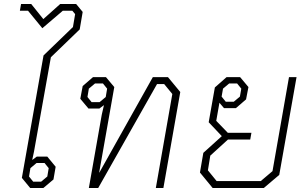

<svg xmlns="http://www.w3.org/2000/svg" viewBox="-20 -946 1548 966"><path d="M90 -51 199 -667 347 -810 358 -875 344 -892H296L193 -804L121 -892H80L86 -926H137L198 -850L283 -926H363L396 -886L381 -798L236 -658L151 -183L142 -141L165 -158H218L260 -107L249 -43L198 0H132ZM187 -32 218 -58 225 -100 204 -126H164L133 -100L126 -58L147 -32Z M492 -369 503 -417 480 -400H425L384 -449L396 -513L448 -558H513L555 -508L479 -78H480L749 -558H825L887 -483L802 0H764L847 -473L806 -523H770L474 0H427ZM481 -432 512 -458 519 -500 498 -526H458L427 -500L420 -458L441 -432Z M1472 -558 1385 -66 1307 0H1050L986 -78L1003 -177L1096 -261L1030 -331L1061 -506L1120 -558H1188L1230 -508L1218 -446L1167 -402H1107L1084 -429L1068 -338L1126 -278H1245L1239 -244H1127L1038 -163L1026 -89L1070 -35H1292L1351 -85L1434 -558ZM1095 -460 1116 -434H1156L1187 -460L1194 -500L1173 -526H1133L1102 -500Z"/></svg>

Font: Chakra Petch ExtraLight
Style: Italic
Weight: 275
Italic angle: -10°
Designer: Katatrad Aksorn Co.,Ltd.
Foundry: Cadson Demak Co.,Ltd.
Version: Version 1.000; ttfautohint (v1.6)